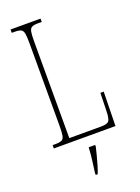

<svg xmlns="http://www.w3.org/2000/svg" viewBox="-172 -788 792 1083"><g transform="rotate(-20 224.0 -246.5)"><path d="M36 0V-20H54Q79 -20 91 -26Q103 -32 106.5 -51Q110 -70 110 -108V-606Q110 -645 106.5 -663.5Q103 -682 91 -688Q79 -694 54 -694H36V-714H216V-694H194Q169 -694 157 -688Q145 -682 141.5 -663.5Q138 -645 138 -606V-25H328Q367 -25 376.5 -39Q386 -53 387 -94L390 -205H410L406 0ZM207 208Q212 171 216.5 136Q221 101 223 61H262V71Q257 92 250 119.5Q243 147 235 174Q227 201 219 221H207Z"/></g></svg>

Font: Noto Serif Tamil ExtraCondensed Thin
Style: Regular
Weight: 100
Width: 2
Designer: Indian Type Foundry, Tom Grace, and the Monotype Design Team
Foundry: Monotype Imaging Inc.
Version: Version 2.004; ttfautohint (v1.8.4.7-5d5b)